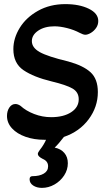

<svg xmlns="http://www.w3.org/2000/svg" viewBox="-20 -667 534 934"><path d="M124 205Q124 190 138 190Q172 190 193 177.5Q214 165 214 142Q214 117 188 106Q164 94 164 82Q164 75 174 62Q193 38 204 13H196Q146 13 104.5 -1.5Q63 -16 38.5 -42.5Q14 -69 14 -103Q14 -127 25.5 -144Q37 -161 55 -161Q67 -161 80 -152Q106 -128 146 -112.5Q186 -97 229 -97Q289 -97 326 -121Q363 -145 363 -184Q363 -219 332.5 -236.5Q302 -254 231 -271Q144 -292 94.5 -325.5Q45 -359 45 -428Q45 -481 76 -531.5Q107 -582 165 -614.5Q223 -647 298 -647Q366 -647 412 -624.5Q458 -602 458 -565Q458 -546 447.5 -531Q437 -516 422 -507Q407 -498 395 -498Q385 -498 368 -507Q340 -522 306 -530.5Q272 -539 245 -539Q197 -539 166 -518Q135 -497 135 -467Q135 -435 173.5 -413.5Q212 -392 312 -368Q385 -348 420.5 -315.5Q456 -283 456 -219Q456 -147 411.5 -87Q367 -27 291 -1Q265 33 246 51Q276 57 293 77Q310 97 310 127Q310 159 292 186.5Q274 214 245 230.5Q216 247 184 247Q159 247 141.5 235.5Q124 224 124 205Z"/></svg>

Font: AkayaTelivigala
Style: Regular
Weight: 400
Designer: Vaishnavi Murthy Yerkadithaya ( vaishnavimurthy@gmail.com ), Juan Luis Blanco Aristondo ( juan@blancoletters.com )
Version: Version 1.000